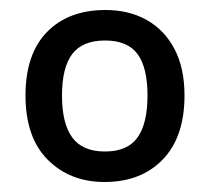

<svg xmlns="http://www.w3.org/2000/svg" viewBox="-20 -742 420 384"><path d="M349 -551Q349 -468 305.5 -423Q262 -378 189 -378Q120 -378 75.5 -422.5Q31 -467 31 -551Q31 -634 74 -678Q117 -722 191 -722Q238 -722 273.5 -702Q309 -682 329 -644Q349 -606 349 -551ZM104 -551Q104 -495 124.5 -467Q145 -439 190 -439Q235 -439 255 -467Q275 -495 275 -551Q275 -607 255 -634Q235 -661 190 -661Q145 -661 124.5 -634Q104 -607 104 -551Z"/></svg>

Font: Noto Sans Armenian Medium
Style: Regular
Weight: 500
Designer: Monotype Design Team
Foundry: Monotype Imaging Inc.
Version: Version 2.007